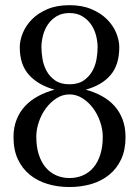

<svg xmlns="http://www.w3.org/2000/svg" viewBox="-20 -715 542 749"><path d="M251 -20.5Q279.8 -20.5 303.7 -31Q327.6 -41.5 344.7 -61.8Q361.8 -82 371.3 -112.1Q380.9 -142.1 380.9 -181.6Q380.9 -210 370.8 -239.5Q360.8 -269 343.3 -292.7Q325.7 -316.4 302 -331.5Q278.3 -346.7 251 -346.7Q223.6 -346.7 200.2 -331.5Q176.8 -316.4 159.2 -292.7Q141.6 -269 131.6 -239.5Q121.6 -210 121.6 -181.6Q121.6 -142.1 131.3 -112.1Q141.1 -82 158.2 -61.8Q175.3 -41.5 199.2 -31Q223.1 -20.5 251 -20.5ZM251 -694.8Q299.8 -694.8 336.4 -679.4Q373 -664.1 397.2 -639.9Q421.4 -615.7 433.3 -586.7Q445.3 -557.6 445.3 -530.8Q445.3 -462.4 411.6 -422.6Q377.9 -382.8 314.5 -365.2Q348.6 -356 377.2 -340.3Q405.8 -324.7 426.3 -302Q446.8 -279.3 458.3 -248.8Q469.7 -218.3 469.7 -179.7Q469.7 -129.9 452.6 -93.5Q435.5 -57.1 405.8 -33Q376 -8.8 336.2 2.9Q296.4 14.6 251 14.6Q205.6 14.6 166 2.9Q126.5 -8.8 96.7 -33Q66.9 -57.1 49.8 -93.5Q32.7 -129.9 32.7 -179.7Q32.7 -218.3 44.9 -248.8Q57.1 -279.3 78.6 -302Q100.1 -324.7 129.4 -340.3Q158.7 -356 192.9 -365.2Q129.4 -382.8 93.3 -422.6Q57.1 -462.4 57.1 -530.8Q57.1 -557.6 69.1 -586.7Q81.1 -615.7 105 -639.9Q128.9 -664.1 165.3 -679.4Q201.7 -694.8 251 -694.8ZM251 -664.1Q220.7 -664.1 200 -651.1Q179.2 -638.2 166.3 -618.7Q153.3 -599.1 147.5 -575.4Q141.6 -551.8 141.6 -530.8Q141.6 -510.3 145.8 -485.1Q149.9 -460 161.9 -438Q173.8 -416 195.3 -401.1Q216.8 -386.2 251 -386.2Q285.2 -386.2 306.6 -401.1Q328.1 -416 340.3 -438Q352.5 -460 356.7 -485.1Q360.8 -510.3 360.8 -530.8Q360.8 -551.8 355 -575.4Q349.1 -599.1 335.9 -618.7Q322.8 -638.2 301.8 -651.1Q280.8 -664.1 251 -664.1Z"/></svg>

Font: Doulos SIL Am
Style: Regular
Weight: 400
Designer: Walt Agee, Victor Gaultney, Peter Martin, Debbi Hosken, Becca Hirsbrunner
Foundry: SIL International
Version: Version 5.000